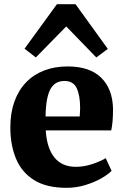

<svg xmlns="http://www.w3.org/2000/svg" viewBox="-20 -888 592 919"><path d="M298 11Q202.5 11 143.2 -26Q84 -63 56.8 -128.2Q29.5 -193.5 29.5 -278Q29.5 -347.5 49 -401.8Q68.5 -456 104.5 -493.5Q140.5 -531 191 -550.5Q241.5 -570 303.5 -570Q409.5 -570 464.2 -516.2Q519 -462.5 521 -367Q521 -333 518.8 -308Q516.5 -283 512.5 -264H199Q201.5 -221.5 212 -189Q222.5 -156.5 240.5 -134.2Q258.5 -112 284 -100.8Q309.5 -89.5 343 -89.5Q383 -89.5 423.2 -103.2Q463.5 -117 486 -131L514 -70.5Q499 -54 466 -35Q433 -16 389.2 -2.5Q345.5 11 298 11ZM198 -330.5H361.5Q362 -341 362.8 -351.2Q363.5 -361.5 363.5 -372Q363.5 -431 347.2 -465.8Q331 -500.5 288.5 -500.5Q269.5 -500.5 253.5 -493.2Q237.5 -486 225.2 -467.8Q213 -449.5 206 -416.2Q199 -383 198 -330.5ZM151.5 -613 97.5 -655 252.5 -868H341.5L496 -654L441 -613L297 -761.5Z"/></svg>

Font: Merriweather Light 18pt Black
Style: Regular
Weight: 900
Version: Version 2.100